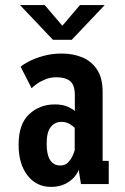

<svg xmlns="http://www.w3.org/2000/svg" viewBox="-20 -722 490 753"><path d="M180 11Q123 11 88 -33.8Q53 -78.5 53 -154.5Q53 -236 94.5 -274.2Q136 -312.5 194.5 -312.5Q227 -312.5 247.2 -302.8Q267.5 -293 273.5 -286.5V-349.5Q273.5 -388.5 255 -403.8Q236.5 -419 201.5 -419Q178 -419 157.8 -410.8Q137.5 -402.5 123.5 -392.2Q109.5 -382 104 -376L61 -460Q70 -469 93.5 -481.2Q117 -493.5 150.5 -502.8Q184 -512 222 -512Q266.5 -512 302.8 -497Q339 -482 360.8 -448.8Q382.5 -415.5 382.5 -361.5V-91H406.5V0H297.5L288.5 -56.5Q285 -43.5 271.5 -27.8Q258 -12 235 -0.5Q212 11 180 11ZM217 -73Q235.5 -73 247.2 -85.2Q259 -97.5 265.2 -112Q271.5 -126.5 273 -133V-220.5Q268 -226.5 254 -235.2Q240 -244 221 -244Q195.5 -244 179.2 -224.2Q163 -204.5 163 -158.5Q163 -73 217 -73ZM58.5 -702H155.5L224.5 -621L293.5 -702H390.5L261.5 -566H187.5Z"/></svg>

Font: Trispace Condensed Medium
Style: Regular
Weight: 500
Width: 3
Designer: Tyler Finck
Foundry: Etcetera Type Company
Version: Version 1.210; ttfautohint (v1.8.3)